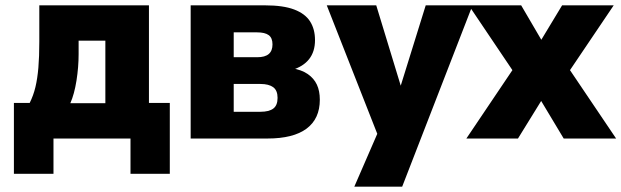

<svg xmlns="http://www.w3.org/2000/svg" viewBox="-20 -518 2324 718"><path d="M32 132V-133H91Q105 -161 112.5 -192.5Q120 -224 123.5 -265Q127 -306 127 -362V-498H537V-133H615V132H468V0H180V132ZM243 -132H374V-366H274V-316Q274 -267 266 -216.5Q258 -166 243 -132Z M693 0V-498H972Q1039 -498 1080 -482.5Q1121 -467 1139.5 -438Q1158 -409 1158 -368Q1158 -325 1136 -297Q1114 -269 1071 -256V-263Q1108 -257 1131 -241Q1154 -225 1165 -201.5Q1176 -178 1176 -145Q1176 -74 1126.5 -37Q1077 0 980 0ZM854 -100H954Q986 -100 1002 -112Q1018 -124 1018 -152Q1018 -180 1001.5 -192Q985 -204 954 -204H854ZM854 -304H942Q971 -304 985 -316Q999 -328 999 -352Q999 -376 985 -386.5Q971 -397 941 -397H854Z M1305 180 1408 -57V26L1202 -498H1387L1487 -170H1470L1572 -498H1747L1484 180Z M1724 0 1924 -297 1927 -210 1733 -498H1929L2022 -339H1986L2082 -498H2275L2080 -209L2083 -298L2284 0H2088L1986 -170H2022L1917 0Z"/></svg>

Font: Nunito Sans 10pt SemiCondensed Black
Style: Regular
Weight: 900
Width: 4
Designer: Vernon Adams
Foundry: Vernon Adams
Version: Version 3.101;gftools[0.9.27]